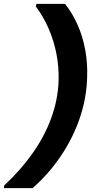

<svg xmlns="http://www.w3.org/2000/svg" viewBox="-59 -831 494 996"><path d="M278 -811Q316 -764 343 -703.5Q370 -643 383 -573Q396 -503 393 -428Q390 -321 354.5 -217.5Q319 -114 256.5 -21.5Q194 71 110 145H-39L-37 131Q49 51 111.5 -38Q174 -127 208 -222Q242 -317 245 -413Q247 -483 234 -550.5Q221 -618 194 -681Q167 -744 127 -797L130 -811Z"/></svg>

Font: DM Sans 17pt Black
Style: Italic
Weight: 900
Italic angle: -10°
Version: Version 4.004;gftools[0.9.30]